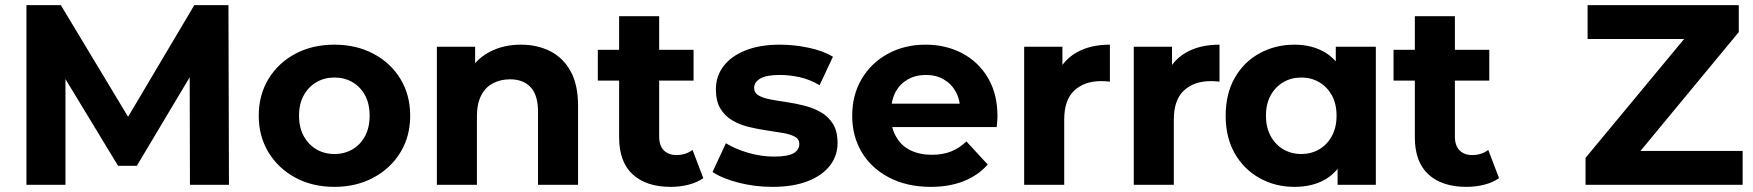

<svg xmlns="http://www.w3.org/2000/svg" viewBox="-20 -720 6830 748"><path d="M83 0V-700H217L479 -265L737 -700H870L872 0H720L719 -419L513 -74H440L235 -412V0Z M1283 8Q1197 8 1130.5 -28Q1064 -64 1026 -126.5Q988 -189 988 -269Q988 -350 1026 -412.5Q1064 -475 1130.5 -510.5Q1197 -546 1283 -546Q1368 -546 1435 -510.5Q1502 -475 1540 -412.5Q1578 -350 1578 -269Q1578 -189 1540 -126.5Q1502 -64 1435 -28Q1368 8 1283 8ZM1283 -120Q1322 -120 1353 -138Q1384 -156 1402 -189.5Q1420 -223 1420 -269Q1420 -316 1402 -349Q1384 -382 1353 -400Q1322 -418 1283 -418Q1244 -418 1213 -400Q1182 -382 1163.5 -349Q1145 -316 1145 -269Q1145 -223 1163.5 -189.5Q1182 -156 1213 -138Q1244 -120 1283 -120Z M2009 -546Q2073 -546 2123.5 -520.5Q2174 -495 2203 -442.5Q2232 -390 2232 -308V0H2076V-285Q2076 -349 2047.5 -380Q2019 -411 1967 -411Q1930 -411 1900.5 -395.5Q1871 -380 1854.5 -348Q1838 -316 1838 -266V0H1682V-538H1831V-474Q1854 -500 1886 -517Q1940 -546 2009 -546Z M2593 8Q2498 8 2445 -40.5Q2392 -89 2392 -185V-406H2309V-526H2392V-657H2548V-526H2682V-406H2548V-188Q2548 -153 2566 -134.5Q2584 -116 2615 -116Q2652 -116 2678 -136L2720 -26Q2696 -9 2662.5 -0.5Q2629 8 2593 8Z M2989 8Q2920 8 2856.5 -8.5Q2793 -25 2756 -50L2808 -162Q2845 -139 2895.5 -124.5Q2946 -110 2995 -110Q3049 -110 3071.5 -123Q3094 -136 3094 -159Q3094 -178 3076.5 -187.5Q3059 -197 3030 -202Q3001 -207 2966.5 -212Q2932 -217 2897 -225.5Q2862 -234 2833 -251Q2804 -268 2786.5 -297Q2769 -326 2769 -372Q2769 -423 2798.5 -462Q2828 -501 2884 -523.5Q2940 -546 3018 -546Q3074 -546 3130.5 -534Q3187 -522 3225 -499L3173 -388Q3134 -411 3094.5 -419.5Q3055 -428 3018 -428Q2966 -428 2942 -414Q2918 -400 2918 -378Q2918 -358 2935.5 -348Q2953 -338 2982 -332.5Q3011 -327 3045.5 -322Q3080 -317 3115 -308Q3150 -299 3178.5 -282.5Q3207 -266 3225 -237.5Q3243 -209 3243 -163Q3243 -113 3213 -74.5Q3183 -36 3126.5 -14Q3070 8 2989 8Z M3606 8Q3514 8 3444.5 -28Q3375 -64 3337.5 -126.5Q3300 -189 3300 -269Q3300 -350 3337 -412.5Q3374 -475 3439 -510.5Q3504 -546 3586 -546Q3665 -546 3728.5 -512.5Q3792 -479 3829 -416.5Q3866 -354 3866 -267Q3866 -258 3865 -246.5Q3864 -235 3863 -225H3456Q3461 -204 3472 -186Q3491 -152 3527 -134.5Q3563 -117 3610 -117Q3653 -117 3685.5 -130Q3718 -143 3745 -169L3828 -79Q3791 -37 3735 -14.5Q3679 8 3606 8ZM3719 -316Q3715 -341 3704 -362Q3687 -393 3657 -410.5Q3627 -428 3587 -428Q3547 -428 3516.5 -410.5Q3486 -393 3469 -362Q3458 -341 3454 -316Z M3970 0V-538H4119V-467Q4141 -497 4175 -516Q4228 -546 4304 -546V-402Q4294 -403 4286 -403.5Q4278 -404 4270 -404Q4205 -404 4165.5 -367.5Q4126 -331 4126 -254V0Z M4397 0V-538H4546V-467Q4568 -497 4602 -516Q4655 -546 4731 -546V-402Q4721 -403 4713 -403.5Q4705 -404 4697 -404Q4632 -404 4592.5 -367.5Q4553 -331 4553 -254V0Z M5023 8Q4948 8 4886.5 -26.5Q4825 -61 4790 -123Q4755 -185 4755 -269Q4755 -354 4790 -416Q4825 -478 4886.5 -512Q4948 -546 5023 -546Q5091 -546 5142 -516Q5165 -502 5184 -481V-538H5340V0H5191V-62Q5171 -38 5145 -22Q5094 8 5023 8ZM5050 -120Q5088 -120 5119 -138Q5150 -156 5168.5 -189.5Q5187 -223 5187 -269Q5187 -316 5168.5 -349Q5150 -382 5119 -400Q5088 -418 5050 -418Q5011 -418 4980 -400Q4949 -382 4930.5 -349Q4912 -316 4912 -269Q4912 -223 4930.5 -189.5Q4949 -156 4980 -138Q5011 -120 5050 -120Z M5693 8Q5598 8 5545 -40.5Q5492 -89 5492 -185V-406H5409V-526H5492V-657H5648V-526H5782V-406H5648V-188Q5648 -153 5666 -134.5Q5684 -116 5715 -116Q5752 -116 5778 -136L5820 -26Q5796 -9 5762.5 -0.5Q5729 8 5693 8Z M6157 0V-105L6541 -568H6165V-700H6754V-595L6371 -132H6769V0Z"/></svg>

Font: Montserrat Z
Style: Bold
Weight: 700
Designer: Julieta Ulanovsky
Foundry: Julieta Ulanovsky
Version: Version 8.000